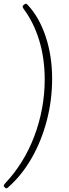

<svg xmlns="http://www.w3.org/2000/svg" viewBox="-49 -804 370 1035"><path d="M89 -784Q93 -784 96 -781.5Q99 -779 101 -777Q163 -710 197.5 -606Q232 -502 232 -380Q232 -263 203 -153Q174 -43 121.5 48.5Q69 140 -2 203Q-7 208 -9.5 209.5Q-12 211 -15 211Q-18 211 -21 208.5Q-24 206 -26.5 202.5Q-29 199 -29 197Q-29 195 -26.5 191Q-24 187 -21 184Q29 131 68.5 67.5Q108 4 135.5 -68.5Q163 -141 177.5 -218.5Q192 -296 192 -375Q192 -490 162 -587.5Q132 -685 77 -758Q75 -761 74 -764.5Q73 -768 73 -769Q73 -772 76.5 -775.5Q80 -779 84 -781.5Q88 -784 89 -784Z"/></svg>

Font: Asap Thin
Style: Italic
Weight: 250
Italic angle: -6°
Designer: Pablo Cosgaya
Foundry: Omnibus-Type
Version: Version 3.001